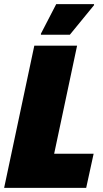

<svg xmlns="http://www.w3.org/2000/svg" viewBox="-28 -909 499 929"><path d="M-8 0 138 -688H345L234 -165H425L389 0ZM170 -741V-746L244 -889H427V-884L310 -741Z"/></svg>

Font: Saira Semi Condensed Black
Style: Italic
Weight: 900
Width: 4
Italic angle: -12°
Designer: Hector Gatti with collaboration of the Omnibus-Type team
Foundry: Omnibus-Type
Version: Version 1.001; ttfautohint (v1.8)